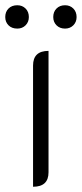

<svg xmlns="http://www.w3.org/2000/svg" viewBox="-49 -703 312 732"><path d="M77 -453Q77 -509 136 -509V-46Q136 9 77 9ZM-29 -638Q-29 -658 -16.5 -670.5Q-4 -683 17 -683Q36 -683 48.5 -670.5Q61 -658 61 -638Q61 -619 48.5 -606.5Q36 -594 17 -594Q-4 -594 -16.5 -606.5Q-29 -619 -29 -638ZM154 -638Q154 -658 166.5 -670.5Q179 -683 199 -683Q218 -683 230.5 -670.5Q243 -658 243 -638Q243 -619 230.5 -606.5Q218 -594 199 -594Q179 -594 166.5 -606.5Q154 -619 154 -638Z"/></svg>

Font: K2D ExtraLight
Style: Regular
Weight: 275
Designer: Katatrad Aksorn Co.,Ltd.
Foundry: Cadson Demak Co.,Ltd.
Version: Version 1.000; ttfautohint (v1.6)